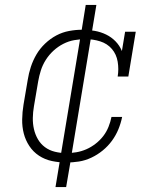

<svg xmlns="http://www.w3.org/2000/svg" viewBox="-20 -648 640 775"><path d="M247 8Q218 8 189.5 2Q161 -4 137.5 -19.5Q114 -35 98.5 -58.5Q83 -82 76 -109Q69 -136 69.5 -166Q70 -196 75 -226L92 -326Q96 -352 104.5 -378Q113 -404 127 -428Q141 -452 162 -472Q183 -492 207.5 -505Q232 -518 259 -523Q286 -528 312 -528Q337 -528 362 -523.5Q387 -519 408.5 -508.5Q430 -498 446.5 -481Q463 -464 472 -442L485 -520H528L498 -339H455Q460 -369 455 -399Q450 -429 431.5 -450.5Q413 -472 384.5 -481Q356 -490 326 -490Q303 -490 280 -486Q257 -482 235.5 -471Q214 -460 196 -443.5Q178 -427 165 -406.5Q152 -386 145 -364Q138 -342 134 -319L117 -219Q113 -196 112.5 -172.5Q112 -149 117 -127Q122 -105 133 -86Q144 -67 161.5 -54Q179 -41 201.5 -35.5Q224 -30 247 -30Q268 -30 288.5 -33.5Q309 -37 328.5 -45.5Q348 -54 366 -68Q384 -82 397 -99Q410 -116 418 -136Q426 -156 430 -176H473Q468 -151 458 -126.5Q448 -102 432 -80Q416 -58 394.5 -40.5Q373 -23 348.5 -11.5Q324 0 298.5 4Q273 8 247 8ZM204 107 305 -501H327L306 -504L326 -628H369L268 -19H247L268 -16L247 107Z"/></svg>

Font: Iosevka Etoile XLtObl
Style: Regular
Weight: 200
Italic angle: -9°
Designer: Belleve Invis
Foundry: Belleve Invis
Version: Version 15.5.2; ttfautohint (v1.8.4)